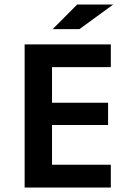

<svg xmlns="http://www.w3.org/2000/svg" viewBox="-20 -836 590 856"><path d="M89.8 0V-638.2H474.1V-536.6H211.9V-377.9H461.9V-278.8H211.9V-101.6H474.1V0ZM334 -706.1H214.8L324.2 -815.9H484.9ZM0 -638.2Z"/></svg>

Font: Code New Roman
Style: Bold
Weight: 700
Monospace: yes
Designer: Sam Radian
Foundry: Code New Roman
Version: Version 1.508 October 19, 2014